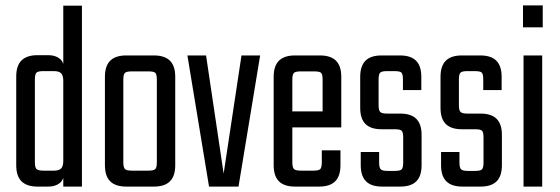

<svg xmlns="http://www.w3.org/2000/svg" viewBox="-20 -690 2070 710"><path d="M109 -225H40V-407Q40 -447 59.5 -466.5Q79 -486 119 -486H159Q185 -486 201.5 -472.5Q218 -459 218 -425V-357H214V-391Q214 -411 206 -419Q198 -427 180 -427H140Q121 -427 115 -421.5Q109 -416 109 -396ZM214 -669H283V0H214V-53V-60ZM40 -262H109V-90Q109 -71 115 -65Q121 -59 140 -59H180Q198 -59 206 -67Q214 -75 214 -95V-118L218 -117V-61Q218 -27 201.5 -13.5Q185 0 159 0H119Q79 0 59.5 -19.5Q40 -39 40 -79Z M560 -141V-395Q560 -415 554.5 -420.5Q549 -426 529 -426H495V-485H549Q589 -485 608.5 -465.5Q628 -446 628 -406V-141ZM560 -90V-191H628V-79Q628 -39 608.5 -19.5Q589 0 549 0H488V-59H529Q549 -59 554.5 -65Q560 -71 560 -90ZM436 -395V-140H368V-406Q368 -446 387.5 -465.5Q407 -485 447 -485H501V-426H467Q448 -426 442 -420.5Q436 -415 436 -395ZM436 -199V-90Q436 -71 442 -65Q448 -59 467 -59H498V0H447Q407 0 387.5 -19.5Q368 -39 368 -79V-199Z M742 -485 807 -48 873 -485H942L862 0H753L673 -485Z M1061 -395V-90Q1061 -71 1067 -65Q1073 -59 1092 -59H1116V0H1071Q1031 0 1011.5 -19.5Q992 -39 992 -79V-406Q992 -446 1011.5 -465.5Q1031 -485 1071 -485H1123V-426H1092Q1073 -426 1067 -420.5Q1061 -415 1061 -395ZM1173 -229V-395Q1173 -415 1167.5 -420.5Q1162 -426 1142 -426H1108V-485H1163Q1203 -485 1222.5 -465.5Q1242 -446 1242 -406V-229ZM1170 -90V-134H1239V-79Q1239 -39 1219.5 -19.5Q1200 0 1160 0H1108V-59H1139Q1159 -59 1164.5 -65Q1170 -71 1170 -90ZM1242 -278V-219H1022V-278Z M1471 -89V-181Q1471 -201 1465.5 -206.5Q1460 -212 1440 -212H1391Q1351 -212 1331.5 -231.5Q1312 -251 1312 -291V-406Q1312 -446 1331.5 -465.5Q1351 -485 1391 -485H1459Q1499 -485 1518.5 -465.5Q1538 -446 1538 -406V-357H1470V-396Q1470 -416 1464.5 -421.5Q1459 -427 1439 -427H1411Q1392 -427 1386 -421.5Q1380 -416 1380 -396V-301Q1380 -282 1386 -276Q1392 -270 1411 -270H1460Q1500 -270 1519.5 -250.5Q1539 -231 1539 -191V-79Q1539 -39 1519.5 -19.5Q1500 0 1460 0H1393Q1353 0 1333.5 -19.5Q1314 -39 1314 -79V-128H1382V-89Q1382 -70 1388 -64Q1394 -58 1413 -58H1440Q1460 -58 1465.5 -64Q1471 -70 1471 -89Z M1768 -89V-181Q1768 -201 1762.5 -206.5Q1757 -212 1737 -212H1688Q1648 -212 1628.5 -231.5Q1609 -251 1609 -291V-406Q1609 -446 1628.5 -465.5Q1648 -485 1688 -485H1756Q1796 -485 1815.5 -465.5Q1835 -446 1835 -406V-357H1767V-396Q1767 -416 1761.5 -421.5Q1756 -427 1736 -427H1708Q1689 -427 1683 -421.5Q1677 -416 1677 -396V-301Q1677 -282 1683 -276Q1689 -270 1708 -270H1757Q1797 -270 1816.5 -250.5Q1836 -231 1836 -191V-79Q1836 -39 1816.5 -19.5Q1797 0 1757 0H1690Q1650 0 1630.5 -19.5Q1611 -39 1611 -79V-128H1679V-89Q1679 -70 1685 -64Q1691 -58 1710 -58H1737Q1757 -58 1762.5 -64Q1768 -70 1768 -89Z M1985 0H1916V-485H1985ZM1914 -589V-670H1987V-589Z"/></svg>

Font: Teko Variable Light
Style: Regular
Weight: 300
Designer: Manushi Parikh, Jonny Pinhorn
Foundry: Indian Type Foundry
Version: Version 3.000